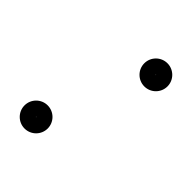

<svg xmlns="http://www.w3.org/2000/svg" viewBox="-117 -341 416 416"><g transform="rotate(45 91.0 -132.5)"><path d="M31.5 -9C31.5 -8.7 31.3 -8.5 31 -8.5C30.7 -8.5 30.5 -8.7 30.5 -9C30.5 -9.3 30.7 -9.5 31 -9.5C31.3 -9.5 31.5 -9.3 31.5 -9ZM-4.5 -9C-4.5 10.6 11.4 26.5 31 26.5C50.6 26.5 66.5 10.6 66.5 -9C66.5 -28.6 50.6 -44.5 31 -44.5C11.4 -44.5 -4.5 -28.6 -4.5 -9ZM150.5 -257C150.5 -256.7 150.3 -256.5 150 -256.5C149.7 -256.5 149.5 -256.7 149.5 -257C149.5 -257.3 149.7 -257.5 150 -257.5C150.3 -257.5 150.5 -257.3 150.5 -257ZM114.5 -257C114.5 -237.4 130.4 -221.5 150 -221.5C169.6 -221.5 185.5 -237.4 185.5 -257C185.5 -276.6 169.6 -292.5 150 -292.5C130.4 -292.5 114.5 -276.6 114.5 -257Z"/></g></svg>

Font: FRB American Cursive Guidelines
Style: Italic
Weight: 400
Italic angle: -25°
Version: Version 2.0;Modular Font Editor K font №1